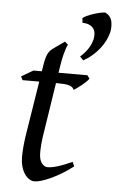

<svg xmlns="http://www.w3.org/2000/svg" viewBox="-53 -747 492 804"><g transform="rotate(5 193.5 -345.0)"><path d="M283.2 -57.1Q259.3 -38.6 235.4 -24.2Q211.4 -9.8 189.9 0Q168.5 9.8 151.1 14.9Q133.8 20 123 20Q110.8 20 99.9 12.7Q88.9 5.4 80.3 -7.6Q71.8 -20.5 66.9 -38.6Q62 -56.6 62 -78.1Q62 -87.4 62.5 -96.7Q63 -106 63.7 -116Q64.5 -126 65.7 -137.2Q66.9 -148.4 68.8 -162.1L106.4 -397.9H36.1L28.8 -413.1L78.1 -441.9H113.3L116.2 -459Q119.1 -479 122.3 -492.2Q125.5 -505.4 129.6 -514.2Q133.8 -522.9 138.7 -528.6Q143.6 -534.2 149.9 -539.1L199.2 -574.2L212.9 -562Q209 -556.2 205.6 -546.4Q202.1 -536.6 197.5 -518.6Q192.9 -500.5 188 -470.2L183.6 -441.9H305.2L314.9 -428.2Q310.1 -421.4 301.5 -413.3Q293 -405.3 283.7 -397.9Q274.4 -390.6 265.9 -384.5Q257.3 -378.4 252.9 -376Q250 -382.8 244.9 -387Q239.7 -391.1 231 -393.6Q222.2 -396 209.2 -397Q196.3 -397.9 178.2 -397.9H176.8L142.1 -173.8Q140.6 -164.6 139.4 -154.1Q138.2 -143.6 137.5 -134Q136.7 -124.5 136.5 -116.2Q136.2 -107.9 136.2 -103Q136.2 -72.8 147.2 -58.3Q158.2 -43.9 171.9 -43.9Q189 -43.9 213.6 -51.3Q238.3 -58.6 274.9 -75.2ZM384.8 -629.9Q380.9 -613.8 372.3 -595.9Q363.8 -578.1 350.6 -561.3Q337.4 -544.4 320.3 -529.3Q303.2 -514.2 282.2 -502.4L267.6 -517.6Q308.6 -553.7 317.9 -595.7Q320.3 -608.4 319.1 -619.9Q317.9 -631.3 311.5 -639.9Q305.2 -648.4 293.9 -653.6Q282.7 -658.7 265.6 -658.7L263.2 -678.2Q267.6 -683.1 280.3 -689Q293 -694.8 307.9 -699.7Q322.8 -704.6 336.9 -707.5Q348.6 -710 355.5 -710H357.4Q379.4 -698.7 384.8 -676.8Q387.2 -665 387.2 -653.3Q387.2 -641.6 384.8 -629.9Z"/></g></svg>

Font: Akkhara
Style: Italic
Weight: 400
Italic angle: -7°
Designer: J. Victor Gaultney
Version: Version 1.00 June 13, 2006, initial release